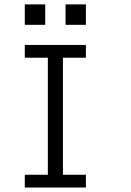

<svg xmlns="http://www.w3.org/2000/svg" viewBox="-20 -838 586 858"><path d="M363.8 0H90.8V-57.1H193.8V-580.1H90.8V-637.2H363.8V-580.1H261.2V-57.1H363.8ZM363.8 -727.1H272.9V-818.4H363.8ZM182.1 -727.1H90.8V-818.4H182.1Z"/></svg>

Font: Anonymous Pro
Style: Regular
Weight: 400
Monospace: yes
Designer: Mark Simonson
Version: Version 1.002